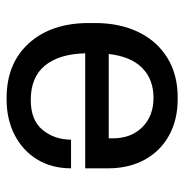

<svg xmlns="http://www.w3.org/2000/svg" viewBox="-8 -554 571 596"><g transform="rotate(90 278.0 -255.5)"><path d="M502 -305V-234H145Q147 -153 183 -109Q219 -65 290 -65Q353 -65 383 -102Q413 -139 413 -190H502Q502 -130 474.5 -85Q447 -40 398.5 -15Q350 10 288 10H284Q176 10 113.5 -59.5Q51 -129 51 -245V-265Q51 -341 79 -399Q107 -457 159 -489Q211 -521 281 -521H288Q351 -521 399.5 -494.5Q448 -468 475 -419Q502 -370 502 -305ZM147 -307H409V-319Q409 -376 374.5 -411Q340 -446 283 -446Q226 -446 190.5 -411Q155 -376 147 -307Z"/></g></svg>

Font: Chivo
Style: Regular
Weight: 400
Designer: Hector Gatti
Foundry: Omnibus-Type
Version: Version 1.006; ttfautohint (v1.4.1)